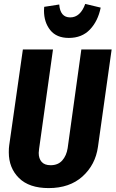

<svg xmlns="http://www.w3.org/2000/svg" viewBox="-20 -946 591 982"><path d="M481 -195Q468 -103 402 -43.5Q336 16 229 16Q129 16 77 -35.5Q25 -87 25 -167Q25 -190 27 -202L97 -693H251L180 -185Q178 -171 178 -164Q178 -135 193 -118Q208 -101 239 -101Q277 -101 298.5 -125.5Q320 -150 326 -188L396 -693H551ZM205 -892Q205 -904 206 -911L283 -923Q288 -857 339 -857Q391 -857 416 -926L495 -907Q481 -838 440 -795Q399 -752 332 -752Q269 -752 237 -792Q205 -832 205 -892Z"/></svg>

Font: Fira Sans Extra Condensed
Style: Bold Italic
Weight: 700
Width: 3
Italic angle: -8°
Designer: Carrois Corporate & Edenspiekermann AG
Foundry: Carrois Corporate GbR & Edenspiekermann AG
Version: Version 4.203